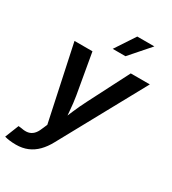

<svg xmlns="http://www.w3.org/2000/svg" viewBox="-242 -877 1075 1202"><g transform="rotate(30 295.5 -276.0)"><path d="M-14.6 196.8 24.9 97.7 49.3 100.6Q75.2 106 95.9 102.1Q116.7 98.1 132.8 82.8Q148.9 67.4 160.2 39.1L176.8 1L61.5 -539.1H191.4L242.2 -248.5Q250.5 -198.2 254.2 -147.9Q257.8 -97.7 262.7 -45.9H229Q251 -97.7 272.2 -148.2Q293.5 -198.7 319.3 -248.5L468.3 -539.1H606L270.5 73.2Q247.6 115.7 218 145.8Q188.5 175.8 151.4 191.4Q114.3 207 67.4 207Q43 207 21 204.1Q-1 201.2 -14.6 196.8ZM293.5 -615.7 388.2 -759.3H511.7L385.7 -615.7Z"/></g></svg>

Font: Inter 18pt SemiBold
Style: Italic
Weight: 600
Italic angle: -9.3988°
Designer: Rasmus Andersson
Foundry: rsms
Version: Version 4.001;git-66647c0bb